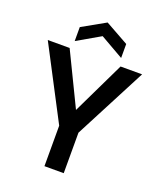

<svg xmlns="http://www.w3.org/2000/svg" viewBox="-164 -1020 945 1123"><g transform="rotate(20 309.0 -458.0)"><path d="M249 0V-252L15 -700H151L325 -341H295L468 -700H602L369 -252V0ZM165 -748V-835L309 -916L454 -835V-748L309 -831Z"/></g></svg>

Font: DM Sans 18pt SemiBold
Style: Regular
Weight: 600
Designer: Colophon Foundry, Jonny Pinhorn
Foundry: Colophon Foundry
Version: Version 4.004;gftools[0.9.30]